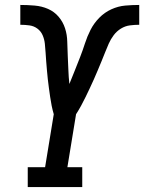

<svg xmlns="http://www.w3.org/2000/svg" viewBox="-20 -755 582 775"><path d="M92 0V-80H162L197 -294Q192 -311 188.5 -328.5Q185 -346 182.5 -363.5Q180 -381 177.5 -399Q175 -417 173 -435Q171 -453 169.5 -471Q168 -489 166.5 -507Q165 -525 164 -543Q163 -561 161 -579Q159 -597 152 -613Q145 -629 131 -639.5Q117 -650 99 -652.5Q81 -655 62 -655V-735Q91 -735 120 -732.5Q149 -730 174 -719Q199 -708 216.5 -687.5Q234 -667 242.5 -641Q251 -615 251.5 -586Q252 -557 253.5 -529Q255 -501 256 -472.5Q257 -444 260 -416Q271 -443 282 -470.5Q293 -498 303.5 -525Q314 -552 323 -580Q332 -608 345.5 -634.5Q359 -661 380.5 -683Q402 -705 429.5 -717.5Q457 -730 485.5 -732.5Q514 -735 542 -735V-655Q523 -655 504 -652.5Q485 -650 468 -639.5Q451 -629 439 -613Q427 -597 419 -579Q411 -561 404 -543Q397 -525 389.5 -507Q382 -489 374.5 -471Q367 -453 359 -435Q351 -417 342.5 -399Q334 -381 325.5 -363.5Q317 -346 307.5 -328.5Q298 -311 287 -294L252 -80H312V0Z"/></svg>

Font: Iosevka Curly Slab Medium
Style: Italic
Weight: 500
Italic angle: -9°
Monospace: yes
Designer: Belleve Invis
Foundry: Belleve Invis
Version: Version 22.1.2; ttfautohint (v1.8.4)